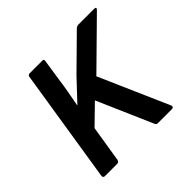

<svg xmlns="http://www.w3.org/2000/svg" viewBox="-130 -616 744 744"><g transform="rotate(-45 242.0 -244.0)"><path d="M47 0Q37 0 38 -11L112 -479Q114 -488 122 -488H191Q196 -488 198 -486Q200 -484 199 -479L186 -393Q182 -362 176.5 -332Q171 -302 165 -270H166Q186 -291 206 -312.5Q226 -334 245 -354L375 -482Q382 -488 389 -488H477Q482 -488 483.5 -485Q485 -482 480 -477L297 -297L422 -12Q424 -6 421.5 -3Q419 0 414 0H337Q329 0 326 -8L227 -235L150 -160L126 -11Q123 0 115 0Z"/></g></svg>

Font: Sofia Sans Semi Condensed Medium
Style: Italic
Weight: 500
Italic angle: -9°
Version: Version 4.100